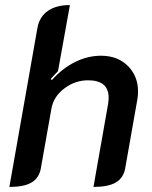

<svg xmlns="http://www.w3.org/2000/svg" viewBox="-20 -729 600 758"><path d="M128 -620Q136 -663 169 -686Q202 -709 256 -709L209 -448Q196 -435 180 -417L185 -413Q227 -460 277 -484.5Q327 -509 379 -509Q444 -509 484.5 -469Q525 -429 525 -367Q525 -352 522 -335L474 -63Q467 -26 437 -8.5Q407 9 349 9L407 -320Q409 -336 409 -343Q409 -412 328 -412Q276 -412 233.5 -379.5Q191 -347 183 -300L141 -63Q134 -26 104.5 -8.5Q75 9 17 9Z"/></svg>

Font: K2D SemiBold
Style: Italic
Weight: 600
Italic angle: -10°
Designer: Katatrad Aksorn Co.,Ltd.
Foundry: Cadson Demak Co.,Ltd.
Version: Version 1.000; ttfautohint (v1.6)